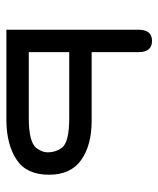

<svg xmlns="http://www.w3.org/2000/svg" viewBox="34 -542 508 617"><g transform="rotate(90 288.5 -234.0)"><path d="M369 0H76V-425Q76 -468 112 -468Q148 -468 148 -425V-274H369Q447 -274 494.5 -240.5Q542 -207 542 -137Q542 -65 494 -33Q446 -1 369 0ZM148 -72H360Q436 -72 456 -96Q470 -115 470 -132Q470 -160 454 -180Q435 -202 360 -202H148Z"/></g></svg>

Font: Jura SemiBold
Style: Regular
Weight: 600
Designer: Daniel Johnson, Alexei Vanyashin
Foundry: Daniel Johnson
Version: Version 5.103